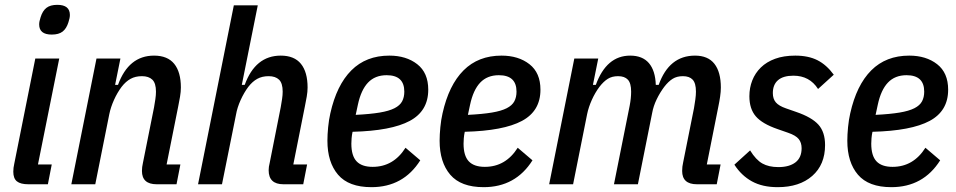

<svg xmlns="http://www.w3.org/2000/svg" viewBox="-20 -762 3955 794"><path d="M194 -619Q142 -619 142 -661Q142 -673 148 -691Q156 -717 172 -729.5Q188 -742 217 -742Q269 -742 269 -700Q269 -688 263 -670Q255 -644 239 -631.5Q223 -619 194 -619ZM97 0Q65 0 50 -12Q35 -24 35 -52Q35 -68 39 -85L126 -520H225L137 -82H194L178 0Z M275 0 379 -520H478L456 -411H468Q512 -532 617 -532Q673 -532 700.5 -498Q728 -464 728 -400Q728 -383 724.5 -362Q721 -341 717 -322L669 -82H726L710 0H628Q567 0 567 -55Q567 -71 571 -88L617 -318Q620 -335 622.5 -352Q625 -369 625 -383Q625 -418 610 -432.5Q595 -447 567 -447Q540 -447 520 -436Q500 -425 483 -403Q465 -379 451.5 -349Q438 -319 432 -290L374 0Z M947 -740H1046L980 -411H992Q1036 -532 1141 -532Q1197 -532 1224.5 -498Q1252 -464 1252 -400Q1252 -383 1248.5 -362.5Q1245 -342 1241 -323L1193 -82H1250L1234 0H1152Q1091 0 1091 -58Q1091 -65 1092 -72.5Q1093 -80 1095 -87L1141 -319Q1144 -336 1146.5 -352.5Q1149 -369 1149 -383Q1149 -418 1134 -432.5Q1119 -447 1091 -447Q1064 -447 1044 -436Q1024 -425 1007 -403Q989 -379 975 -348Q961 -317 956 -288L898 0H799Z M1516 12Q1422 12 1378 -39.5Q1334 -91 1334 -180Q1334 -205 1337 -236Q1340 -267 1346 -293Q1372 -410 1433 -471Q1494 -532 1590 -532Q1660 -532 1705.5 -496.5Q1751 -461 1751 -391Q1751 -303 1674.5 -262Q1598 -221 1438 -217Q1435 -203 1434 -190Q1433 -177 1433 -168Q1433 -118 1454.5 -95Q1476 -72 1521 -72Q1607 -72 1657 -151L1718 -99Q1648 12 1516 12ZM1579 -451Q1531 -451 1502 -420.5Q1473 -390 1460 -329L1451 -287Q1511 -290 1550 -296.5Q1589 -303 1611.5 -314.5Q1634 -326 1643 -343Q1652 -360 1652 -383Q1652 -451 1579 -451Z M1980 12Q1886 12 1842 -39.5Q1798 -91 1798 -180Q1798 -205 1801 -236Q1804 -267 1810 -293Q1836 -410 1897 -471Q1958 -532 2054 -532Q2124 -532 2169.5 -496.5Q2215 -461 2215 -391Q2215 -303 2138.5 -262Q2062 -221 1902 -217Q1899 -203 1898 -190Q1897 -177 1897 -168Q1897 -118 1918.5 -95Q1940 -72 1985 -72Q2071 -72 2121 -151L2182 -99Q2112 12 1980 12ZM2043 -451Q1995 -451 1966 -420.5Q1937 -390 1924 -329L1915 -287Q1975 -290 2014 -296.5Q2053 -303 2075.5 -314.5Q2098 -326 2107 -343Q2116 -360 2116 -383Q2116 -451 2043 -451Z M2251 0 2355 -520H2454L2432 -411H2444Q2488 -532 2586 -532Q2637 -532 2663.5 -501Q2690 -470 2692 -411H2704Q2747 -532 2854 -532Q2908 -532 2934.5 -498Q2961 -464 2961 -400Q2961 -383 2958 -362.5Q2955 -342 2951 -323L2903 -82H2960L2944 0H2862Q2801 0 2801 -55Q2801 -73 2805 -90L2850 -315Q2853 -332 2855.5 -350.5Q2858 -369 2858 -383Q2858 -418 2844.5 -432.5Q2831 -447 2804 -447Q2779 -447 2761.5 -436Q2744 -425 2727 -403Q2709 -379 2695.5 -351Q2682 -323 2677 -295L2618 0H2519L2584 -325Q2590 -356 2590 -383Q2590 -418 2576.5 -432.5Q2563 -447 2536 -447Q2511 -447 2493.5 -436Q2476 -425 2459 -403Q2441 -379 2427.5 -349Q2414 -319 2408 -290L2350 0Z M3196 12Q3133 12 3089.5 -12Q3046 -36 3017 -81L3082 -140Q3106 -101 3132.5 -86Q3159 -71 3199 -71Q3244 -71 3269.5 -90.5Q3295 -110 3295 -149Q3295 -172 3283 -187Q3271 -202 3239 -213L3196 -228Q3132 -250 3105.5 -281Q3079 -312 3079 -364Q3079 -399 3091 -429.5Q3103 -460 3126.5 -483Q3150 -506 3185.5 -519Q3221 -532 3269 -532Q3323 -532 3360.5 -513Q3398 -494 3428 -453L3363 -394Q3328 -449 3261 -449Q3219 -449 3197.5 -430.5Q3176 -412 3176 -377Q3176 -353 3188.5 -338.5Q3201 -324 3230 -314L3273 -299Q3337 -277 3364.5 -246.5Q3392 -216 3392 -162Q3392 -81 3339 -34.5Q3286 12 3196 12Z M3666 12Q3572 12 3528 -39.5Q3484 -91 3484 -180Q3484 -205 3487 -236Q3490 -267 3496 -293Q3522 -410 3583 -471Q3644 -532 3740 -532Q3810 -532 3855.5 -496.5Q3901 -461 3901 -391Q3901 -303 3824.5 -262Q3748 -221 3588 -217Q3585 -203 3584 -190Q3583 -177 3583 -168Q3583 -118 3604.5 -95Q3626 -72 3671 -72Q3757 -72 3807 -151L3868 -99Q3798 12 3666 12ZM3729 -451Q3681 -451 3652 -420.5Q3623 -390 3610 -329L3601 -287Q3661 -290 3700 -296.5Q3739 -303 3761.5 -314.5Q3784 -326 3793 -343Q3802 -360 3802 -383Q3802 -451 3729 -451Z"/></svg>

Font: IBM Plex Sans Cond Medm
Style: Italic
Weight: 500
Width: 3
Italic angle: -11°
Designer: Mike Abbink, Paul van der Laan, Pieter van Rosmalen
Foundry: Bold Monday
Version: Version 1.3